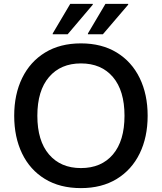

<svg xmlns="http://www.w3.org/2000/svg" viewBox="-20 -955 832 987"><path d="M53 -360Q53 -470 94 -554Q135 -638 212 -685Q289 -732 396 -732Q503 -732 580 -685Q657 -638 698 -554Q739 -470 739 -360Q739 -250 698 -166Q657 -82 580 -35Q503 12 396 12Q288 12 211 -35Q134 -82 93.5 -166Q53 -250 53 -360ZM172 -360Q172 -231 232 -161Q292 -91 396 -91Q501 -91 560.5 -161Q620 -231 620 -360Q620 -489 560.5 -559Q501 -629 396 -629Q292 -629 232 -559Q172 -489 172 -360ZM432 -779V-783L522 -935H639V-931L509 -779ZM251 -779V-783L341 -935H457V-931L328 -779Z"/></svg>

Font: Kufam Medium
Style: Regular
Weight: 500
Designer: Wael Morcos, Artur Schmal
Foundry: Original Type
Version: Version 1.300; ttfautohint (v1.8.3)